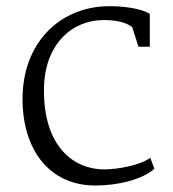

<svg xmlns="http://www.w3.org/2000/svg" viewBox="-20 -581 553 612"><path d="M51.8 -262.7C52.7 -106 135.3 10.3 284.2 10.3C357.9 10.3 434.1 -9.3 472.2 -43L459 -78.1C428.2 -54.7 356 -41 312 -41C217.3 -41 118.7 -110.8 120.1 -296.4C121.1 -439.9 209.5 -517.1 310.5 -517.1C343.8 -517.1 378.9 -512.2 401.4 -494.6L421.4 -432.1H457.5V-536.6C432.1 -553.7 370.1 -563 316.4 -561C167 -555.2 50.8 -441.9 51.8 -262.7Z"/></svg>

Font: Merriweather
Style: Light
Weight: 250
Designer: Eben Sorkin ( eben@eyebytes.com )
Foundry: Sorkin Type Co.
Version: Version 1.003